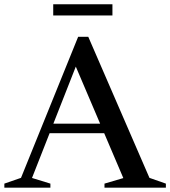

<svg xmlns="http://www.w3.org/2000/svg" viewBox="-29 -862 782 882"><path d="M172.5 -250V-294H512V-250ZM657.5 -45 733 -18.5V0H451V-18.5L537.5 -44L306 -587L332 -588.5L118 -44.5L202.5 -18.5V0H-9V-18.5L67.5 -45L330 -693H376.5ZM215.5 -791V-842.5H487.5V-791Z"/></svg>

Font: Newsreader 36pt Medium
Style: Regular
Weight: 500
Designer: Hugues Gentile
Foundry: Production Type
Version: Version 1.003